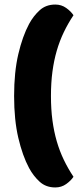

<svg xmlns="http://www.w3.org/2000/svg" viewBox="-20 -688 345 844"><path d="M42 -266Q42 -371 60.5 -450Q79 -529 108 -583Q127 -618 154.5 -643Q182 -668 223 -668Q250 -668 271 -653Q292 -638 303 -621Q279 -585 260.5 -546.5Q242 -508 229.5 -465Q217 -422 210.5 -373Q204 -324 204 -266Q204 -208 210.5 -159Q217 -110 229.5 -67Q242 -24 260.5 14.5Q279 53 303 89Q292 106 271 121Q250 136 223 136Q182 136 154.5 111Q127 86 108 51Q79 -3 60.5 -82Q42 -161 42 -266Z"/></svg>

Font: Baloo
Style: Regular
Weight: 400
Designer: Sarang Kulkarni and Ek Type
Foundry: Ek Type
Version: Version 1.443;PS 1.000;hotconv 16.6.51;makeotf.lib2.5.65220;